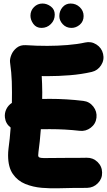

<svg xmlns="http://www.w3.org/2000/svg" viewBox="-20 -981 596 1065"><path d="M7.3 -329.1Q4.4 -353.5 15.1 -375.5Q25.9 -397.5 45.9 -410.2Q46.4 -440.4 46.4 -468.8Q46.4 -502.9 45.4 -528.6Q44.4 -554.2 42.2 -579.3Q40 -604.5 35.6 -636.2Q33.7 -653.8 43 -676.8Q52.2 -699.7 72.8 -716.1Q93.3 -732.4 123.5 -730.5Q153.8 -728.5 183.6 -727.5Q213.4 -726.6 242.7 -726.6Q297.4 -726.6 354 -731.2Q410.6 -735.8 451.7 -745.1Q485.4 -752.9 514.6 -734.4Q543.9 -715.8 551.8 -682.1Q559.6 -648.4 540.8 -619.1Q522 -589.8 488.8 -582Q431.6 -568.8 367.7 -563.7Q303.7 -558.6 242.7 -558.6Q234.9 -558.6 226.8 -558.6Q218.8 -558.6 211.4 -559.1Q212.4 -539.1 213.4 -516.8Q214.4 -494.6 214.4 -468.8Q214.4 -450.7 213.9 -432.1Q234.9 -432.6 256.3 -432.6Q349.1 -432.6 441.9 -421.4Q476.1 -417.5 497.6 -389.9Q519 -362.3 515.1 -328.1Q511.2 -293.9 483.6 -272.7Q456.1 -251.5 421.9 -255.4Q341.8 -264.6 256.3 -264.6Q229.5 -264.6 206.5 -264.2Q204.1 -230.5 200.7 -198.7Q197.3 -167 193.4 -138.2Q191.9 -129.4 191.9 -119.6Q191.9 -111.3 198 -107.9Q204.1 -104.5 223.6 -104.2Q243.2 -104 282.2 -104.7Q321.3 -105.5 387.2 -105.5Q406.7 -105.5 425 -105.5Q443.4 -105.5 460.9 -106Q495.6 -106.9 520.8 -82.8Q545.9 -58.6 546.4 -23.9Q547.4 10.3 522.9 35.2Q498.5 60.1 463.9 61Q444.8 61.5 425.8 61.5Q406.7 61.5 387.2 61.5Q354 61.5 307.4 63.2Q260.7 64.9 211.7 60.8Q162.6 56.6 120.1 39.3Q77.6 22 51.3 -15.9Q24.9 -53.7 24.9 -119.6Q24.9 -128.4 25.4 -137.7Q25.9 -147 27.3 -157.7Q30.8 -183.1 33.9 -212.6Q37.1 -242.2 39.1 -273.4Q11.2 -294.9 7.3 -329.1ZM443.8 -892.1Q443.8 -862.3 422.9 -844.2Q401.9 -826.2 376.5 -826.2Q347.2 -826.2 328.1 -846.7Q309.1 -867.2 309.1 -891.6Q309.1 -919.9 326.7 -940.7Q344.2 -961.4 371.6 -961.4Q401.4 -961.4 422.6 -941.2Q443.8 -920.9 443.8 -892.1ZM283.7 -899.9Q283.7 -869.1 262.2 -847.7Q240.7 -826.2 210 -826.2Q181.2 -826.2 165 -848.4Q148.9 -870.6 148.9 -894Q148.9 -921.9 168.5 -941.7Q188 -961.4 215.8 -961.4Q240.2 -961.4 262 -945.1Q283.7 -928.7 283.7 -899.9Z"/></svg>

Font: Mikhak-DS2-FD Black
Style: Regular
Weight: 900
Designer: Amin Abedi
Version: Version 3.2